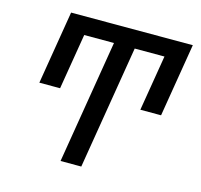

<svg xmlns="http://www.w3.org/2000/svg" viewBox="-106 -851 1012 966"><g transform="rotate(15 400.0 -367.5)"><path d="M290 0 396 -643H241L193 -353H85L148 -735H782L719 -353H611L659 -643H504L398 0Z"/></g></svg>

Font: Iosevka Aile Semibold Oblique
Style: Regular
Weight: 600
Italic angle: -9°
Designer: Belleve Invis
Foundry: Belleve Invis
Version: Version 31.1.0; ttfautohint (v1.8.4)